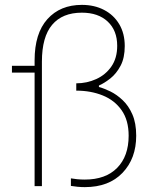

<svg xmlns="http://www.w3.org/2000/svg" viewBox="-20 -764 641 788"><path d="M328 4Q313 4 297.8 2.5Q282.5 1 271 -1V-32Q281.5 -30 296.5 -28.5Q311.5 -27 328 -27Q413.5 -27 460.8 -75Q508 -123 508 -207Q508 -270.5 479.2 -311.5Q450.5 -352.5 401.8 -372.2Q353 -392 293 -392V-422Q336.5 -422 375 -439.5Q413.5 -457 437.2 -491.2Q461 -525.5 461 -576Q461 -639 422 -675.5Q383 -712 316 -712Q236 -712 194 -662.2Q152 -612.5 152 -511V-221Q152 -160.5 152 -108.5Q152 -56.5 152 0H122Q122 -56.5 122 -108.5Q122 -160.5 122 -221V-271Q122 -332 122 -393.2Q122 -454.5 122 -516Q122 -627 174.5 -685.5Q227 -744 316 -744Q367.5 -744 407.2 -723.2Q447 -702.5 469.5 -664.5Q492 -626.5 492 -575Q492 -526.5 474.8 -494Q457.5 -461.5 432.8 -442Q408 -422.5 386 -413V-407Q406.5 -401.5 432.8 -388.8Q459 -376 483.2 -353.2Q507.5 -330.5 523.2 -294.8Q539 -259 539 -207Q539 -113.5 483 -54.8Q427 4 328 4ZM29 -466V-494H131V-466Z"/></svg>

Font: Commissioner Thin Thin
Style: Regular
Weight: 250
Version: Version 1.000